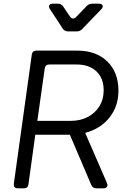

<svg xmlns="http://www.w3.org/2000/svg" viewBox="-20 -1019 682 1039"><path d="M77 0Q52 0 55 -26L152 -723Q155 -745 177 -745H399Q501 -745 561 -686Q621 -627 621 -528Q621 -444 572.5 -383Q524 -322 441 -300L559 -28Q564 -16 559 -8Q554 0 540 0H502Q481 0 474 -18L358 -290H171L134 -22Q131 0 109 0ZM182 -365H363Q416 -365 456 -386.5Q496 -408 518.5 -445Q541 -482 541 -530Q541 -596 501.5 -633Q462 -670 395 -670H247Q225 -670 222 -648ZM348 -849Q329 -849 319 -865L250 -970Q242 -983 247 -991Q252 -999 266 -999H293Q312 -999 322 -984L358 -930Q365 -920 374.5 -919Q384 -918 392 -927L449 -986Q461 -999 478 -999H515Q531 -999 535 -989.5Q539 -980 528 -969L425 -862Q413 -849 396 -849Z"/></svg>

Font: Pitagon Sans Text
Style: Italic
Weight: 400
Italic angle: -8°
Designer: Travis Tran
Foundry: Pitagon
Version: Version 1.001; ttfautohint (v1.8.4.7-5d5b);gftools[0.9.26]